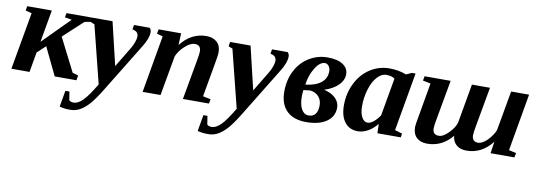

<svg xmlns="http://www.w3.org/2000/svg" viewBox="-55 -812 3833 1370"><g transform="rotate(10 1862.0 -127.5)"><path d="M527.3 -459 522 -428.2 476.1 -419.4 334 -288.1 456.1 -47.4 498 -35.2 491.7 0.5H334.5L237.3 -201.2L177.2 -145L151.9 0H20.5L93.8 -415L48.8 -426.8L54.2 -459H232.4L191.4 -225.1L383.8 -418.9L333 -427.2L338.9 -459Z M953.6 -428.2Q953.6 -384.3 914.1 -320.8L699.7 28.8Q652.8 105.5 620.8 141.8Q588.9 178.2 555.7 197Q522.5 215.8 485.4 215.8Q460.4 215.8 445.6 214.1Q430.7 212.4 406.7 206.5L427.2 88.4H456.5L466.3 149.9Q478.5 161.1 500.5 161.1Q529.8 161.1 564.5 127.4Q599.1 93.8 653.3 2.4L548.8 -415L519 -426.8L524.4 -459H672.4L746.6 -147L835 -293.5Q848.1 -314.9 857.2 -340.6Q866.2 -366.2 866.2 -381.3Q866.2 -394 862.1 -402.1Q857.9 -410.2 851.1 -415.5Q844.2 -420.9 822.3 -427.2L828.1 -459H940.9Q953.6 -447.8 953.6 -428.2Z M1323.7 -354Q1323.7 -401.4 1279.3 -401.4Q1248.5 -401.4 1210 -367.2Q1171.4 -333 1152.8 -290L1101.1 0H971.2L1043.5 -414.6L1000 -426.8L1006.3 -459H1169.4L1165.5 -373.5Q1241.2 -471.2 1351.1 -471.2Q1399.4 -471.2 1427.7 -445.3Q1456.1 -419.4 1456.1 -372.6Q1456.1 -347.2 1443.8 -283.2L1401.4 -43.9L1458 -32.2L1451.7 0H1263.2L1313 -277.8Q1323.7 -334.5 1323.7 -354Z M1953.6 -428.2Q1953.6 -384.3 1914.1 -320.8L1699.7 28.8Q1652.8 105.5 1620.8 141.8Q1588.9 178.2 1555.7 197Q1522.5 215.8 1485.4 215.8Q1460.4 215.8 1445.6 214.1Q1430.7 212.4 1406.7 206.5L1427.2 88.4H1456.5L1466.3 149.9Q1478.5 161.1 1500.5 161.1Q1529.8 161.1 1564.5 127.4Q1599.1 93.8 1653.3 2.4L1548.8 -415L1519 -426.8L1524.4 -459H1672.4L1746.6 -147L1835 -293.5Q1848.1 -314.9 1857.2 -340.6Q1866.2 -366.2 1866.2 -381.3Q1866.2 -394 1862.1 -402.1Q1857.9 -410.2 1851.1 -415.5Q1844.2 -420.9 1822.3 -427.2L1828.1 -459H1940.9Q1953.6 -447.8 1953.6 -428.2Z M2357.9 -129.4Q2357.9 -64.9 2304.2 -27.6Q2250.5 9.8 2157.2 9.8Q2064.9 9.8 2015.6 -38.8Q1966.3 -87.4 1966.3 -178.7Q1966.3 -262.7 2001 -329.8Q2035.6 -397 2096.7 -434.1Q2157.7 -471.2 2229 -471.2Q2301.3 -471.2 2340.6 -445.1Q2379.9 -418.9 2379.9 -375.5Q2379.9 -332 2344 -296.1Q2308.1 -260.3 2244.6 -239.7Q2298.8 -227.1 2328.4 -197.5Q2357.9 -168 2357.9 -129.4ZM2095.7 -163.6Q2095.7 -105.5 2114.7 -72.5Q2133.8 -39.6 2166.5 -39.6Q2198.7 -39.6 2215.3 -61.3Q2231.9 -83 2231.9 -124Q2231.9 -162.6 2208.7 -188Q2185.5 -213.4 2147.5 -217.3Q2128.9 -214.4 2099.1 -211.9Q2095.7 -191.4 2095.7 -163.6ZM2105.5 -252.4Q2177.2 -260.3 2217.3 -291.5Q2257.3 -322.8 2257.3 -375Q2257.3 -397.5 2245.6 -412.8Q2233.9 -428.2 2218.3 -428.2Q2180.7 -428.2 2147.7 -374.8Q2114.7 -321.3 2105.5 -252.4Z M2792.5 -43.9 2845.7 -28.3 2841.8 0H2672.4L2670.4 -67.4Q2641.6 -31.2 2605.2 -10.5Q2568.8 10.3 2531.2 10.3Q2470.2 10.3 2436.3 -33.7Q2402.3 -77.6 2402.3 -155.8Q2402.3 -241.2 2438 -314.2Q2473.6 -387.2 2537.4 -429Q2601.1 -470.7 2677.7 -470.7Q2745.1 -470.7 2800.3 -448.7L2840.3 -466.8H2866.7ZM2530.8 -171.4Q2530.8 -121.1 2547.6 -91.6Q2564.5 -62 2589.8 -62Q2609.4 -62 2633.3 -81.5Q2657.2 -101.1 2676.3 -129.9L2724.6 -404.8Q2702.6 -421.4 2664.1 -421.4Q2627.9 -421.4 2597.2 -387Q2566.4 -352.5 2548.6 -293.7Q2530.8 -234.9 2530.8 -171.4Z M3346.7 -105.5Q3346.7 -58.1 3391.1 -58.1Q3411.1 -58.1 3435.3 -75.2Q3459.5 -92.3 3482.9 -124.3Q3506.3 -156.2 3510.3 -176.8L3560.5 -459H3690.4L3618.2 -44.4L3671.4 -32.2L3665 0H3492.2L3504.9 -85.4Q3429.7 11.7 3319.3 11.7Q3272.9 11.7 3245.6 -12Q3218.3 -35.6 3214.8 -77.1Q3141.6 11.7 3034.2 11.7Q2984.9 11.7 2957 -14.9Q2929.2 -41.5 2929.2 -91.3Q2929.2 -97.7 2932.4 -120.4Q2935.5 -143.1 2983.9 -415L2927.2 -426.8L2933.6 -459H3122.1L3072.3 -181.6Q3061.5 -125.5 3061.5 -105.5Q3061.5 -58.1 3106 -58.1Q3138.7 -58.1 3178.2 -99.4Q3217.8 -140.6 3226.6 -176.3L3276.4 -459H3407.2L3357.4 -181.6Q3346.7 -125.5 3346.7 -105.5Z"/></g></svg>

Font: Tinos
Style: Bold Italic
Weight: 700
Italic angle: -16.333°
Designer: Steve Matteson
Foundry: Monotype Imaging Inc.
Version: Version 1.23